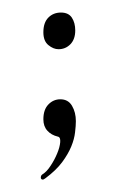

<svg xmlns="http://www.w3.org/2000/svg" viewBox="-20 -235 191 309"><path d="M77.1 -75.2Q89.8 -75.2 95.9 -64.7Q102.1 -54.2 102.1 -40Q102.1 -32.7 100.8 -22Q99.6 -11.2 94.7 0.7Q89.8 12.7 80.1 25.9Q70.3 39.1 53.2 51.8Q50.3 54.2 48.3 54Q46.4 53.7 45.9 52.2Q45.4 50.8 45.9 48.8Q46.4 46.9 47.9 45.9Q55.2 41.5 61.5 31.7Q67.9 22 72 12Q76.2 2 76.9 -6.1Q77.6 -14.2 73.2 -15.1Q62.5 -17.6 56.2 -24.7Q49.8 -31.7 49.8 -43Q49.8 -58.6 57.9 -66.9Q65.9 -75.2 77.1 -75.2ZM78.1 -214.8Q90.3 -214.8 95.7 -206.5Q101.1 -198.2 101.1 -186Q101.1 -171.9 93.3 -163.8Q85.4 -155.8 74.2 -155.8Q65.9 -155.8 57.9 -162.4Q49.8 -168.9 49.8 -183.1Q49.8 -198.7 57.9 -206.8Q65.9 -214.8 78.1 -214.8Z"/></svg>

Font: Stalemate
Style: Regular
Weight: 400
Designer: Astigmatic (AOETI)
Foundry: Astigmatic (AOETI)
Version: Version 001.000